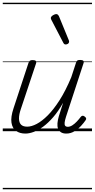

<svg xmlns="http://www.w3.org/2000/svg" viewBox="-20 -950 686 1390"><path d="M164 17Q123 17 96 -2.5Q69 -22 63 -62.5Q57 -103 78 -166L186 -494Q190 -506 196.5 -510.5Q203 -515 216 -515Q233 -515 239 -509Q245 -503 241 -491L131 -161Q117 -120 117.5 -91Q118 -62 132.5 -47.5Q147 -33 177 -33Q208 -33 246 -53Q284 -73 326 -115Q368 -157 411.5 -225Q455 -293 496 -391L530 -495Q534 -508 540 -512Q546 -516 560 -516Q576 -516 582.5 -510.5Q589 -505 585 -493L458 -105Q450 -80 448 -63.5Q446 -47 452 -39.5Q458 -32 470 -32Q487 -32 504 -43Q521 -54 536.5 -70.5Q552 -87 564 -103Q570 -111 577 -112Q584 -113 592 -107Q602 -100 603.5 -93.5Q605 -87 600 -80Q588 -62 567.5 -39.5Q547 -17 519.5 0Q492 17 460 17Q436 17 421.5 7.5Q407 -2 400.5 -18.5Q394 -35 396 -58Q398 -81 406 -109L437 -206Q402 -144 365 -101.5Q328 -59 292.5 -33Q257 -7 224 5Q191 17 164 17ZM455 -628Q451 -628 447 -630Q443 -632 439 -639L351 -808Q349 -812 348.5 -815Q348 -818 348 -822Q350 -829 356.5 -834.5Q363 -840 372 -844Q381 -848 388 -848Q399 -848 407 -832L478 -659Q480 -655 480 -652Q480 -649 480 -646Q479 -637 471 -632.5Q463 -628 455 -628ZM0 410H646V420H0ZM0 -20H646V0H0ZM0 -505H646V-500H0ZM0 -930H646V-920H0Z"/></svg>

Font: Playwrite DE LA Guides
Style: Regular
Weight: 400
Designer: Veronika Burian, José Scaglione
Foundry: TypeTogether
Version: Version 1.003